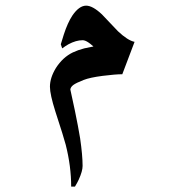

<svg xmlns="http://www.w3.org/2000/svg" viewBox="-20 -365 662 689"><path d="M232.4 -43.9Q232.4 -43.9 249 33.2Q260.7 89.8 267.6 131.8Q276.4 192.4 276.4 230.5Q276.4 249 262.7 279.3Q258.8 288.1 249 304.7H235.4Q235.4 231.4 215.8 154.3Q209 127.9 178.7 35.2Q159.2 -26.4 159.2 -53.7Q159.2 -85.9 180.7 -121.1Q205.1 -159.2 241.2 -176.8Q259.8 -185.5 282.2 -191.4Q298.8 -194.3 315.4 -198.2Q301.8 -210 296.9 -212.9Q285.2 -220.7 276.4 -220.7Q252.9 -220.7 225.6 -206.1Q216.8 -201.2 203.1 -191.4L198.2 -206.1Q203.1 -223.6 209 -241.2Q222.7 -283.2 239.3 -308.6Q263.7 -344.7 289.1 -344.7Q312.5 -344.7 345.7 -313.5Q374 -283.2 403.3 -252.9Q438.5 -219.7 462.9 -214.8L418.9 -98.6Q394.5 -98.6 348.6 -92.8Q302.7 -86.9 280.3 -78.1Q252.9 -67.4 243.2 -60.1Q233.4 -52.7 232.4 -43.9Z"/></svg>

Font: Thabit-Bold
Style: Bold
Weight: 700
Designer: Regenerated by Nadim Shaikli
Foundry: MAK Alagha
Version: 0.01